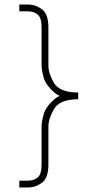

<svg xmlns="http://www.w3.org/2000/svg" viewBox="-20 -784 429 845"><path d="M163 -497V-663Q163 -706 146 -720Q129 -734 103 -734H65V-764H103Q137 -764 165 -743Q193 -722 193 -663V-497V-496Q193 -461 217.5 -419Q242 -377 324 -377V-347Q252 -347 216.5 -379Q181 -411 172 -443.5Q163 -476 163 -497ZM65 11H103Q129 11 146 -3Q163 -17 163 -60V-227Q163 -247 172 -280Q181 -313 216.5 -345Q252 -377 324 -377V-347Q243 -347 218 -304.5Q193 -262 193 -227V-60Q193 -1 165 20Q137 41 103 41H65Z"/></svg>

Font: SUIT Variable
Style: Regular
Weight: 400
Designer: Sunn Youn; Korean Glyphs from Source Han Sans (Sandoll Communications; Soo-young Jang, Joo-yeon Kang)
Foundry: Sunn
Version: Version 1.150;FEAKit 1.0